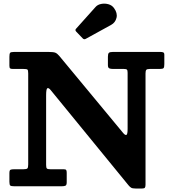

<svg xmlns="http://www.w3.org/2000/svg" viewBox="-20 -1040 955 1072"><path d="M111 -655H52.5Q40.5 -655 36.5 -658.2Q32.5 -661.5 32.5 -673V-723Q32.5 -740 36.5 -745Q40.5 -750 58 -750H252Q280 -750 290.2 -745.2Q300.5 -740.5 312.5 -726L668 -297Q679 -284 685.8 -286.8Q692.5 -289.5 692.5 -321V-633.5Q692.5 -647 688.8 -651Q685 -655 672 -655H611.5Q597.5 -655 590 -658.5Q582.5 -662 582.5 -676.5V-723Q582.5 -739.5 587.8 -744.8Q593 -750 609.5 -750H876Q885.5 -750 891.5 -747.5Q897.5 -745 897.5 -734V-682Q897.5 -664.5 893.2 -659.8Q889 -655 871.5 -655H816Q801 -655 796.8 -650Q792.5 -645 792.5 -630V-9Q792.5 2.5 789.2 7.5Q786 12.5 774 12.5H736.5Q719.5 12.5 712.2 8Q705 3.5 697.5 -5.5L263 -537Q251 -551.5 244.2 -547.2Q237.5 -543 237.5 -507V-119.5Q237.5 -104 241.5 -99.5Q245.5 -95 261.5 -95H335.5Q346.5 -95 349.5 -90.8Q352.5 -86.5 352.5 -75.5V-22.5Q352.5 -6.5 345.5 -3.2Q338.5 0 324.5 0H60Q42.5 0 37.5 -4Q32.5 -8 32.5 -25.5V-73Q32.5 -89 38.2 -92Q44 -95 59.5 -95H111Q128.5 -95 133 -99.8Q137.5 -104.5 137.5 -122V-630Q137.5 -648 133.2 -651.5Q129 -655 111 -655ZM442 -825.5 405.5 -863.5Q397 -872.5 405.5 -880.5L513 -1000.5Q524.5 -1014 544.8 -1018Q565 -1022 585 -1016.5Q605 -1011 616.5 -995Q637 -967 630.5 -940.5Q624 -914 600.5 -901L459.5 -823.5Q449.5 -817.5 442 -825.5Z"/></svg>

Font: Besley
Style: Bold
Weight: 700
Designer: Owen Earl
Foundry: indestructible type*
Version: Version 2.001; ttfautohint (v1.8.3)